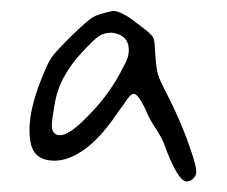

<svg xmlns="http://www.w3.org/2000/svg" viewBox="-20 -439 418 353"><path d="M340.8 -124Q340.8 -133.8 331.1 -162.1Q315.4 -210 289.1 -261.7Q273.4 -292 270.5 -301.8Q267.6 -311.5 265.6 -336.9Q264.6 -361.3 262.7 -367.2Q260.7 -373 253.9 -378.9Q252.9 -379.9 246.1 -385.3Q239.3 -390.6 234.9 -394Q230.5 -397.5 223.1 -402.8Q215.8 -408.2 210.4 -411.1Q205.1 -414.1 199.2 -416.5Q193.4 -418.9 189.5 -418.9Q188.5 -418.9 187.5 -418.9Q160.2 -413.1 150.4 -407.2Q140.6 -401.4 108.4 -370.1Q87.9 -349.6 79.1 -338.9Q70.3 -328.1 63.5 -311.5Q34.2 -245.1 34.2 -200.2Q34.2 -185.5 37.1 -172.9Q44.9 -143.6 80.1 -143.6Q99.6 -143.6 121.1 -155.3Q159.2 -175.8 197.3 -233.4Q201.2 -238.3 208 -248Q219.7 -266.6 225.6 -266.6Q234.4 -266.6 249 -234.4Q253.9 -221.7 265.1 -204.6Q276.4 -187.5 281.2 -175.8Q306.6 -105.5 323.2 -105.5Q325.2 -105.5 328.6 -106.4Q332 -107.4 336.4 -111.8Q340.8 -116.2 340.8 -124ZM75.2 -209Q75.2 -217.8 80.1 -245.1Q87.9 -297.9 131.8 -343.8Q153.3 -367.2 162.6 -373Q171.9 -378.9 185.5 -378.9Q185.5 -378.9 185.5 -378.9Q216.8 -375 216.8 -346.7Q216.8 -333 207 -316.4Q183.6 -268.6 144.5 -228.5Q108.4 -190.4 90.8 -190.4Q75.2 -190.4 75.2 -209Z"/></svg>

Font: 辰宇落雁體 Thin
Style: Regular
Weight: 100
Designer: Written by Liu, Wei-Chen; Created by Wang, Li-Yu.
Foundry: New Value
Version: Version 1.000